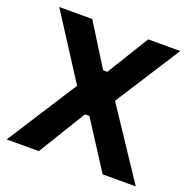

<svg xmlns="http://www.w3.org/2000/svg" viewBox="-129 -857 979 984"><g transform="rotate(20 361.0 -365.0)"><path d="M184.1 0H8.8L253.9 -381.8L29.8 -730H210L352.1 -502H375L515.1 -730H689.9L462.9 -376L712.9 0H532.2L366.2 -257.8H341.8Z"/></g></svg>

Font: Sora
Style: Bold
Weight: 700
Designer: Jonathan Barnbrook, Julián Moncada
Foundry: Barnbrook Fonts
Version: Version 2.000